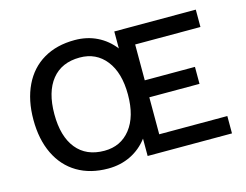

<svg xmlns="http://www.w3.org/2000/svg" viewBox="-94 -821 1259 983"><g transform="rotate(-15 535.0 -330.0)"><path d="M1025 -92V0H617H578V-92Q541 -43 487 -16.5Q433 10 367 10Q273 10 204 -31Q135 -72 98 -149Q61 -226 61 -330Q61 -434 98 -511Q135 -588 204.5 -629Q274 -670 370 -670Q435 -670 488 -644Q541 -618 578 -570V-660H664H1010V-568H664V-378H930V-288H664V-92ZM562 -330Q562 -446 510.5 -511.5Q459 -577 372 -577Q276 -577 224 -512.5Q172 -448 172 -330Q172 -212 224 -147.5Q276 -83 372 -83Q459 -83 510.5 -148.5Q562 -214 562 -330Z"/></g></svg>

Font: Work Sans Medium
Style: Regular
Weight: 500
Designer: Wei Huang
Foundry: Wei Huang
Version: Version 1.500